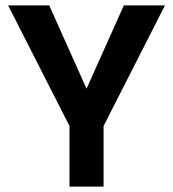

<svg xmlns="http://www.w3.org/2000/svg" viewBox="-20 -690 640 710"><path d="M10 -670 237 -224V0H363V-224L590 -670H438L300 -362L162 -670Z"/></svg>

Font: LT Wave Mono Bold
Style: Regular
Weight: 700
Designer: Daniel Lyons
Version: Version 2.5 (Glyphs App)